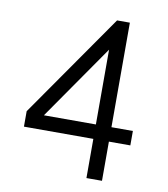

<svg xmlns="http://www.w3.org/2000/svg" viewBox="-77 -736 702 801"><g transform="rotate(10 274.0 -335.0)"><path d="M499.5 -166H408.7V0H342.8V-166H48.8V-231.4L354.5 -669.9H408.7V-227.1H499.5ZM342.8 -543.9 122.6 -227.1H342.8Z"/></g></svg>

Font: SengPathom
Style: Regular
Weight: 400
Designer: John M. Durdin
Foundry: Lao Script for Windows
Version: Version 1.300